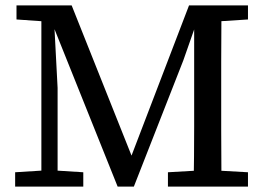

<svg xmlns="http://www.w3.org/2000/svg" viewBox="-20 -690 975 710"><path d="M36 0V-53L148 -60H177L288 -53V0ZM41 -618V-670H170V-610H156ZM133 0V-670H177L193 -365V0ZM415 0 174 -601H150V-670H245L473 -98H460L509 -226L679 -670H732V-601H705L658 -467L475 0ZM601 0V-53L723 -60H772L897 -53V0ZM696 0Q697 -56 697.5 -111.5Q698 -167 698 -223Q698 -279 698 -335V-670H799Q799 -619 798.5 -567.5Q798 -516 798 -464Q798 -412 798 -360V-311Q798 -260 798 -208Q798 -156 798.5 -104Q799 -52 799 0ZM758 -610V-670H897V-618L772 -610Z"/></svg>

Font: Source Serif 4
Style: Regular
Weight: 400
Designer: Frank Grießhammer
Foundry: Adobe Systems Incorporated
Version: Version 4.004;hotconv 1.0.116;makeotfexe 2.5.65601